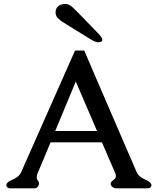

<svg xmlns="http://www.w3.org/2000/svg" viewBox="-20 -969 818 998"><path d="M418 -706.5Q445.3 -642.1 481.2 -558.6Q517.1 -475.1 555.4 -386.7Q593.8 -298.3 629.6 -214.8Q665.5 -131.3 690.4 -74.2Q696.8 -58.6 715.3 -45.9Q725.6 -39.6 736.6 -34.7Q747.6 -29.8 755.4 -24.4Q762.7 -19 765.1 -13.7Q767.1 -10.3 767.1 -6.3Q767.1 -2.9 764.6 1.5Q760.7 9.8 748 9.8H583Q574.2 9.8 566.4 4.4Q558.1 -1.5 556.6 -6.8Q555.2 -9.3 555.2 -13.2Q555.2 -21.5 564 -28.8Q568.8 -33.2 574.2 -37.4Q579.6 -41.5 581.5 -47.4Q582.5 -50.3 582.5 -53.7Q582.5 -60.5 579.1 -68.8L509.8 -229H242.7Q228 -193.8 210.7 -152.1Q193.4 -110.4 175.8 -68.8Q171.9 -60.1 171.4 -53.2Q170.9 -50.3 170.9 -47.4Q170.9 -43.5 171.9 -40Q173.3 -35.2 176.5 -31.2Q179.7 -27.3 182.1 -20.5Q182.6 -15.6 182.6 -13.7Q182.6 -10.3 181.2 -7.3Q175.3 9.8 158.7 9.8H32.7Q20.5 9.8 13.7 -0.5Q13.7 -1.5 12.7 -3.4Q12.7 -7.3 14.2 -12.7Q19 -23.4 36.6 -31.2Q43.5 -34.7 51.8 -38.6Q60.1 -42.5 67.9 -47.9Q83.5 -59.1 90.3 -74.7L370.1 -706.5ZM451.7 -764.2 305.2 -855Q292.5 -862.8 280.8 -874.8Q269 -886.7 269 -903.8Q269 -933.1 295.4 -944.3Q306.2 -948.7 317.4 -948.7Q331.5 -948.7 344.7 -940.9Q357.9 -932.6 389.6 -899.4Q421.4 -866.2 433.6 -854L492.2 -793.5Q511.7 -772.9 511.7 -763.2Q511.7 -751.5 499 -750Q496.6 -749 492.7 -749Q476.1 -749 451.7 -764.2ZM484.4 -288.1 374 -545.4Q354.5 -498 323.5 -423.8Q292.5 -349.6 267.1 -288.1Z"/></svg>

Font: Caudex
Style: Bold
Weight: 700
Version: Version 1.01